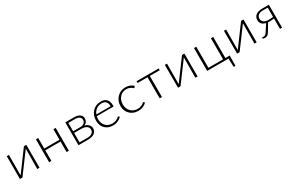

<svg xmlns="http://www.w3.org/2000/svg" viewBox="157 -1623 4560 2983"><g transform="rotate(-30 2437.5 -131.5)"><path d="M437 -410V0H397L400 -363L131 0H86V-410H125L123 -43L394 -410Z M923 -410H964V0H923V-189H650V0H609V-410H650V-221H923Z M1370 -218Q1415 -206 1440 -179Q1465 -152 1465 -113Q1465 -61 1423.5 -30.5Q1382 0 1310 0H1136V-410H1297Q1359 -410 1395 -383.5Q1431 -357 1431 -312Q1431 -248 1370 -218ZM1293 -379H1173V-229H1299Q1344 -229 1369.5 -250Q1395 -271 1395 -307Q1395 -340 1368.5 -359.5Q1342 -379 1293 -379ZM1312 -30Q1366 -30 1396.5 -52Q1427 -74 1427 -113Q1427 -154 1392.5 -176.5Q1358 -199 1294 -199H1173V-30Z M1893 -82 1914 -60Q1845 4 1761 4Q1671 4 1617 -49Q1563 -102 1563 -191Q1563 -290 1622.5 -352.5Q1682 -415 1773 -415Q1841 -415 1875.5 -377Q1910 -339 1910 -272Q1910 -256 1908 -248H1608Q1602 -222 1602 -195Q1602 -120 1647 -74Q1692 -28 1767 -28Q1833 -28 1893 -82ZM1772 -384Q1718 -384 1676.5 -355Q1635 -326 1616 -275H1872Q1870 -384 1772 -384Z M2212 4Q2122 4 2063.5 -53Q2005 -110 2005 -200Q2005 -292 2065.5 -353.5Q2126 -415 2217 -415Q2297 -415 2355 -362L2330 -333Q2280 -383 2212 -383Q2140 -383 2094.5 -331.5Q2049 -280 2049 -204Q2049 -126 2097 -77Q2145 -28 2218 -28Q2290 -28 2341 -79L2363 -57Q2303 4 2212 4Z M2812 -410V-378H2634V0H2593V-378H2415V-410Z M3273 -410V0H3233L3236 -363L2967 0H2922V-410H2961L2959 -43L3230 -410Z M3868 -32 3865 152H3833L3828 0H3445V-410H3486V-32H3749V-410H3790V-32Z M4333 -410V0H4293L4296 -363L4027 0H3982V-410H4021L4019 -43L4290 -410Z M4671 -411H4789V0H4751V-186Q4717 -180 4666 -180Q4650 -180 4642 -181L4588 -90Q4557 -36 4537 -15.5Q4517 5 4482 5Q4461 5 4440 -2L4448 -25Q4459 -22 4470 -22Q4495 -22 4511 -39Q4527 -56 4558 -106L4610 -186Q4514 -208 4514 -292Q4514 -349 4555 -380Q4596 -411 4671 -411ZM4671 -209Q4711 -209 4751 -215V-381H4665Q4612 -381 4582.5 -358Q4553 -335 4553 -296Q4553 -254 4585 -231.5Q4617 -209 4671 -209Z"/></g></svg>

Font: EauTest Light
Style: Regular
Weight: 300
Designer: Christian Thalmann (Catharsis Fonts)
Version: Version 0.001;PS 000.001;hotconv 1.0.88;makeotf.lib2.5.64775